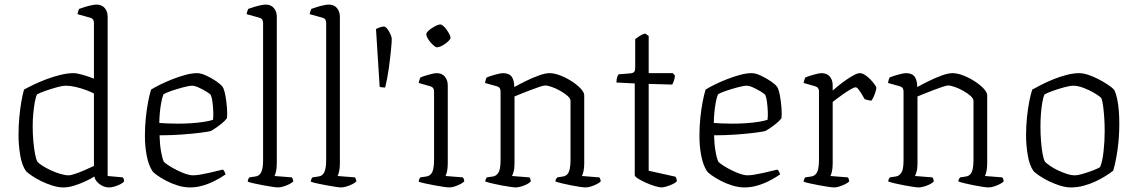

<svg xmlns="http://www.w3.org/2000/svg" viewBox="-20 -820 4978 840"><path d="M257 0Q235 0 209.5 -8Q184 -16 160.5 -27.5Q137 -39 119.5 -51Q102 -63 94 -71Q76 -96 68.5 -140.5Q61 -185 61 -228Q61 -269 64.5 -307Q68 -345 73.5 -376Q79 -407 85 -428Q101 -437 127 -449.5Q153 -462 183.5 -473.5Q214 -485 245 -492.5Q276 -500 301 -500Q315 -500 339 -493.5Q363 -487 391 -476V-720Q391 -727 387.5 -733.5Q384 -740 373 -743L319 -758Q320 -764 322 -770.5Q324 -777 326 -781Q336 -785 351 -789.5Q366 -794 380.5 -797Q395 -800 402 -800Q425 -800 438 -785Q451 -770 451 -746V-50L517 -44Q519 -43 521 -37.5Q523 -32 523 -26Q517 -19 504.5 -13Q492 -7 479.5 -3.5Q467 0 457 0Q443 0 429 -6.5Q415 -13 405 -24Q395 -35 393 -48Q376 -37 352 -26Q328 -15 303.5 -7.5Q279 0 257 0ZM280 -53Q290 -53 309 -59.5Q328 -66 350 -75.5Q372 -85 391 -94V-411Q378 -418 356.5 -426Q335 -434 311.5 -439.5Q288 -445 268 -445Q253 -445 228 -438Q203 -431 178.5 -422.5Q154 -414 142 -407Q136 -395 132 -372Q128 -349 125.5 -322Q123 -295 123 -268Q123 -233 126 -201Q129 -169 133.5 -145.5Q138 -122 144 -112Q151 -104 167 -94Q183 -84 203.5 -74.5Q224 -65 244.5 -59Q265 -53 280 -53Z M812 0Q785 0 757.5 -8.5Q730 -17 706.5 -29.5Q683 -42 667 -53.5Q651 -65 647 -71Q630 -97 622 -138.5Q614 -180 614 -225Q614 -267 618 -305Q622 -343 628 -374.5Q634 -406 641 -428Q655 -437 679 -449Q703 -461 732 -472.5Q761 -484 790 -492Q819 -500 843 -500Q859 -500 882 -489.5Q905 -479 925.5 -465Q946 -451 954 -440Q961 -429 966 -402.5Q971 -376 973 -348Q975 -320 973 -303Q965 -292 951 -280.5Q937 -269 923.5 -260Q910 -251 903 -247Q893 -244 858.5 -239.5Q824 -235 776 -231.5Q728 -228 678 -228Q679 -189 684.5 -157.5Q690 -126 697 -112Q705 -104 721 -94Q737 -84 756 -74.5Q775 -65 793 -59Q811 -53 824 -53Q837 -53 855.5 -56Q874 -59 893.5 -63.5Q913 -68 929.5 -72Q946 -76 955 -78Q959 -76 962.5 -68.5Q966 -61 967 -57Q944 -41 918 -28Q892 -15 865 -7.5Q838 0 812 0ZM758 -279Q788 -279 818 -281Q848 -283 873 -287Q898 -291 912 -296Q914 -312 913 -333.5Q912 -355 909.5 -374.5Q907 -394 902 -405Q898 -410 882.5 -419.5Q867 -429 849.5 -437Q832 -445 820 -445Q808 -445 781.5 -438Q755 -431 730 -422.5Q705 -414 695 -407Q689 -392 685 -369.5Q681 -347 679 -323.5Q677 -300 677 -282Q691 -281 712.5 -280Q734 -279 758 -279Z M1197 0Q1190 0 1172.5 -2.5Q1155 -5 1134 -9Q1113 -13 1094 -17Q1075 -21 1064 -25Q1064 -33 1067 -38Q1070 -43 1071 -44L1098 -48Q1115 -50 1123 -67Q1131 -84 1131 -119V-720Q1131 -728 1127.5 -734Q1124 -740 1113 -743L1059 -758Q1060 -766 1062.5 -772Q1065 -778 1066 -781Q1076 -785 1091 -789.5Q1106 -794 1120.5 -797Q1135 -800 1142 -800Q1165 -800 1178 -785Q1191 -770 1191 -746V-105Q1191 -84 1187.5 -69.5Q1184 -55 1181 -50L1257 -44Q1259 -41 1261 -36Q1263 -31 1263 -26Q1257 -20 1245 -14Q1233 -8 1219.5 -4Q1206 0 1197 0Z M1473 0Q1466 0 1448.5 -2.5Q1431 -5 1410 -9Q1389 -13 1370 -17Q1351 -21 1340 -25Q1340 -33 1343 -38Q1346 -43 1347 -44L1374 -48Q1391 -50 1399 -67Q1407 -84 1407 -119V-720Q1407 -728 1403.5 -734Q1400 -740 1389 -743L1335 -758Q1336 -766 1338.5 -772Q1341 -778 1342 -781Q1352 -785 1367 -789.5Q1382 -794 1396.5 -797Q1411 -800 1418 -800Q1441 -800 1454 -785Q1467 -770 1467 -746V-105Q1467 -84 1463.5 -69.5Q1460 -55 1457 -50L1533 -44Q1535 -41 1537 -36Q1539 -31 1539 -26Q1533 -20 1521 -14Q1509 -8 1495.5 -4Q1482 0 1473 0Z M1665 -437Q1658 -437 1651 -438Q1644 -439 1641 -440L1625 -693Q1632 -697 1642.5 -700.5Q1653 -704 1659 -704Q1667 -704 1675 -693Q1683 -682 1688.5 -669.5Q1694 -657 1694 -650Q1694 -636 1690.5 -600.5Q1687 -565 1681 -521Q1675 -477 1665 -437Z M1946 0Q1939 0 1921 -2.5Q1903 -5 1882 -9Q1861 -13 1842 -17Q1823 -21 1812 -25Q1812 -31 1814.5 -36.5Q1817 -42 1819 -44L1846 -48Q1857 -50 1864.5 -57.5Q1872 -65 1875.5 -80.5Q1879 -96 1879 -119V-420Q1879 -429 1875 -434.5Q1871 -440 1861 -443L1812 -457Q1813 -465 1815.5 -471.5Q1818 -478 1819 -481Q1833 -487 1856.5 -493.5Q1880 -500 1890 -500Q1914 -500 1926.5 -484.5Q1939 -469 1939 -446V-105Q1939 -83 1935.5 -69Q1932 -55 1929 -50L2005 -44Q2008 -40 2009.5 -35.5Q2011 -31 2011 -26Q2005 -20 1993 -14Q1981 -8 1968.5 -4Q1956 0 1946 0ZM1892 -613Q1887 -613 1879 -619.5Q1871 -626 1863 -635.5Q1855 -645 1850 -654.5Q1845 -664 1845 -670Q1845 -676 1852 -683Q1859 -690 1869.5 -697Q1880 -704 1890 -708.5Q1900 -713 1906 -713Q1912 -713 1919.5 -706.5Q1927 -700 1934 -690Q1941 -680 1946 -670.5Q1951 -661 1951 -655Q1951 -650 1944.5 -643Q1938 -636 1928.5 -629Q1919 -622 1909 -617.5Q1899 -613 1892 -613Z M2237 0Q2230 0 2212.5 -2.5Q2195 -5 2173.5 -9Q2152 -13 2133 -17.5Q2114 -22 2103 -26Q2103 -32 2106 -37.5Q2109 -43 2110 -44L2137 -48Q2151 -50 2160.5 -64.5Q2170 -79 2170 -119V-420Q2170 -428 2166.5 -434Q2163 -440 2152 -443L2102 -457Q2104 -466 2105 -470.5Q2106 -475 2109 -481Q2123 -487 2146.5 -493.5Q2170 -500 2180 -500Q2208 -500 2219 -484Q2230 -468 2230 -439Q2251 -451 2279.5 -465Q2308 -479 2336.5 -489.5Q2365 -500 2384 -500Q2405 -500 2431 -490Q2457 -480 2481 -464.5Q2505 -449 2520.5 -432.5Q2536 -416 2536 -403V-105Q2536 -83 2532.5 -69Q2529 -55 2526 -50L2602 -44Q2605 -40 2606.5 -35.5Q2608 -31 2608 -26Q2602 -20 2590 -14Q2578 -8 2565 -4Q2552 0 2542 0Q2534 0 2517 -2.5Q2500 -5 2479.5 -9Q2459 -13 2440 -17.5Q2421 -22 2410 -26Q2410 -32 2412.5 -36.5Q2415 -41 2418 -44L2444 -48Q2455 -50 2462 -57.5Q2469 -65 2472.5 -80.5Q2476 -96 2476 -119V-379Q2476 -389 2463 -400.5Q2450 -412 2431.5 -422.5Q2413 -433 2394.5 -439.5Q2376 -446 2365 -446Q2358 -446 2340 -440Q2322 -434 2300 -425.5Q2278 -417 2259 -409.5Q2240 -402 2231 -398V-105Q2231 -83 2227 -69Q2223 -55 2220 -50L2296 -44Q2299 -40 2300.5 -35.5Q2302 -31 2302 -26Q2296 -19 2283.5 -13Q2271 -7 2258 -3.5Q2245 0 2237 0Z M2875 0Q2864 0 2844.5 -6Q2825 -12 2805 -21Q2785 -30 2771 -39Q2757 -48 2757 -54V-455L2677 -459Q2677 -474 2680.5 -483.5Q2684 -493 2687 -495L2738 -499Q2749 -500 2754 -505Q2759 -510 2759 -526V-649Q2767 -655 2779 -663Q2791 -671 2803 -673L2818 -663V-500H2924L2933 -489Q2932 -477 2928 -466Q2924 -455 2921 -450L2818 -453V-73L2935 -47Q2937 -45 2939 -39.5Q2941 -34 2941 -27Q2935 -20 2922 -14Q2909 -8 2895.5 -4Q2882 0 2875 0Z M3238 0Q3211 0 3183.5 -8.5Q3156 -17 3132.5 -29.5Q3109 -42 3093 -53.5Q3077 -65 3073 -71Q3056 -97 3048 -138.5Q3040 -180 3040 -225Q3040 -267 3044 -305Q3048 -343 3054 -374.5Q3060 -406 3067 -428Q3081 -437 3105 -449Q3129 -461 3158 -472.5Q3187 -484 3216 -492Q3245 -500 3269 -500Q3285 -500 3308 -489.5Q3331 -479 3351.5 -465Q3372 -451 3380 -440Q3387 -429 3392 -402.5Q3397 -376 3399 -348Q3401 -320 3399 -303Q3391 -292 3377 -280.5Q3363 -269 3349.5 -260Q3336 -251 3329 -247Q3319 -244 3284.5 -239.5Q3250 -235 3202 -231.5Q3154 -228 3104 -228Q3105 -189 3110.5 -157.5Q3116 -126 3123 -112Q3131 -104 3147 -94Q3163 -84 3182 -74.5Q3201 -65 3219 -59Q3237 -53 3250 -53Q3263 -53 3281.5 -56Q3300 -59 3319.5 -63.5Q3339 -68 3355.5 -72Q3372 -76 3381 -78Q3385 -76 3388.5 -68.5Q3392 -61 3393 -57Q3370 -41 3344 -28Q3318 -15 3291 -7.5Q3264 0 3238 0ZM3184 -279Q3214 -279 3244 -281Q3274 -283 3299 -287Q3324 -291 3338 -296Q3340 -312 3339 -333.5Q3338 -355 3335.5 -374.5Q3333 -394 3328 -405Q3324 -410 3308.5 -419.5Q3293 -429 3275.5 -437Q3258 -445 3246 -445Q3234 -445 3207.5 -438Q3181 -431 3156 -422.5Q3131 -414 3121 -407Q3115 -392 3111 -369.5Q3107 -347 3105 -323.5Q3103 -300 3103 -282Q3117 -281 3138.5 -280Q3160 -279 3184 -279Z M3629 0Q3622 0 3604.5 -2.5Q3587 -5 3566 -9Q3545 -13 3526 -17Q3507 -21 3496 -25Q3496 -31 3498.5 -36.5Q3501 -42 3503 -44L3530 -48Q3541 -50 3548.5 -57.5Q3556 -65 3559.5 -80.5Q3563 -96 3563 -119V-420Q3563 -429 3559 -434.5Q3555 -440 3545 -443L3496 -457Q3497 -465 3499.5 -471.5Q3502 -478 3503 -481Q3517 -487 3540.5 -493.5Q3564 -500 3574 -500Q3598 -500 3610.5 -485Q3623 -470 3623 -446V-424Q3632 -432 3648 -445Q3664 -458 3682 -470.5Q3700 -483 3716 -491.5Q3732 -500 3742 -500Q3752 -500 3764.5 -492Q3777 -484 3788 -472.5Q3799 -461 3806.5 -450.5Q3814 -440 3814 -436Q3814 -432 3811.5 -422.5Q3809 -413 3804.5 -402Q3800 -391 3793 -380Q3784 -380 3775.5 -382.5Q3767 -385 3763 -386Q3758 -395 3750.5 -407.5Q3743 -420 3736 -429Q3729 -438 3723 -438Q3717 -438 3703 -430Q3689 -422 3673 -411Q3657 -400 3643 -389.5Q3629 -379 3623 -374V-105Q3623 -83 3619.5 -69Q3616 -55 3613 -50L3689 -44Q3691 -42 3693 -37.5Q3695 -33 3695 -26Q3689 -20 3677 -14Q3665 -8 3652 -4Q3639 0 3629 0Z M4000 0Q3993 0 3975.5 -2.5Q3958 -5 3936.5 -9Q3915 -13 3896 -17.5Q3877 -22 3866 -26Q3866 -32 3869 -37.5Q3872 -43 3873 -44L3900 -48Q3914 -50 3923.5 -64.5Q3933 -79 3933 -119V-420Q3933 -428 3929.5 -434Q3926 -440 3915 -443L3865 -457Q3867 -466 3868 -470.5Q3869 -475 3872 -481Q3886 -487 3909.5 -493.5Q3933 -500 3943 -500Q3971 -500 3982 -484Q3993 -468 3993 -439Q4014 -451 4042.5 -465Q4071 -479 4099.5 -489.5Q4128 -500 4147 -500Q4168 -500 4194 -490Q4220 -480 4244 -464.5Q4268 -449 4283.5 -432.5Q4299 -416 4299 -403V-105Q4299 -83 4295.5 -69Q4292 -55 4289 -50L4365 -44Q4368 -40 4369.5 -35.5Q4371 -31 4371 -26Q4365 -20 4353 -14Q4341 -8 4328 -4Q4315 0 4305 0Q4297 0 4280 -2.5Q4263 -5 4242.5 -9Q4222 -13 4203 -17.5Q4184 -22 4173 -26Q4173 -32 4175.5 -36.5Q4178 -41 4181 -44L4207 -48Q4218 -50 4225 -57.5Q4232 -65 4235.5 -80.5Q4239 -96 4239 -119V-379Q4239 -389 4226 -400.5Q4213 -412 4194.5 -422.5Q4176 -433 4157.5 -439.5Q4139 -446 4128 -446Q4121 -446 4103 -440Q4085 -434 4063 -425.5Q4041 -417 4022 -409.5Q4003 -402 3994 -398V-105Q3994 -83 3990 -69Q3986 -55 3983 -50L4059 -44Q4062 -40 4063.5 -35.5Q4065 -31 4065 -26Q4059 -19 4046.5 -13Q4034 -7 4021 -3.5Q4008 0 4000 0Z M4665 0Q4643 0 4617.5 -8Q4592 -16 4568.5 -27.5Q4545 -39 4527.5 -51Q4510 -63 4502 -71Q4484 -96 4476.5 -140.5Q4469 -185 4469 -228Q4469 -269 4473 -307Q4477 -345 4483 -376Q4489 -407 4496 -428Q4512 -437 4536.5 -449.5Q4561 -462 4589.5 -473.5Q4618 -485 4647.5 -492.5Q4677 -500 4702 -500Q4719 -500 4741.5 -492.5Q4764 -485 4787 -473Q4810 -461 4828.5 -448.5Q4847 -436 4855 -426Q4863 -410 4868 -385.5Q4873 -361 4875 -333.5Q4877 -306 4877 -279Q4877 -219 4869 -163.5Q4861 -108 4850 -73Q4837 -63 4817.5 -50.5Q4798 -38 4773.5 -26.5Q4749 -15 4721.5 -7.5Q4694 0 4665 0ZM4682 -53Q4696 -53 4719.5 -60Q4743 -67 4764.5 -75.5Q4786 -84 4793 -89Q4803 -112 4808 -157Q4813 -202 4813 -246Q4813 -277 4811 -306Q4809 -335 4806 -357.5Q4803 -380 4798 -391Q4791 -399 4769.5 -412Q4748 -425 4722 -435Q4696 -445 4676 -445Q4661 -445 4635.5 -438Q4610 -431 4586 -422.5Q4562 -414 4550 -407Q4544 -395 4540 -371.5Q4536 -348 4534 -321Q4532 -294 4532 -268Q4532 -234 4534.5 -202Q4537 -170 4541.5 -146Q4546 -122 4552 -112Q4559 -105 4574 -94.5Q4589 -84 4608 -75Q4627 -66 4646.5 -59.5Q4666 -53 4682 -53Z"/></svg>

Font: Texturina Medium 12pt Thin
Style: Regular
Weight: 250
Version: Version 1.002